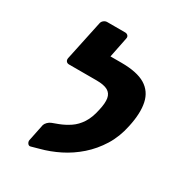

<svg xmlns="http://www.w3.org/2000/svg" viewBox="-172 -823 880 949"><g transform="rotate(30 268.0 -348.5)"><path d="M143 12Q133 15 126.5 6Q120 -3 122 -13L142 -110Q145 -119 154 -128Q163 -137 174 -141L209 -154Q240 -166 267.5 -184.5Q295 -203 315.5 -234.5Q336 -266 346 -315Q356 -358 351.5 -384Q347 -410 325.5 -422Q304 -434 261 -434H238Q228 -434 222.5 -441Q217 -448 219 -459L237 -547Q239 -557 248.5 -564Q258 -571 268 -571H324Q414 -571 461 -542.5Q508 -514 520 -457.5Q532 -401 514 -319Q500 -251 467 -198Q434 -145 389 -105.5Q344 -66 292 -40Q240 -14 186 0ZM273 -434H105Q94 -434 88.5 -441Q83 -448 85 -459L133 -685Q135 -696 144 -703Q153 -710 163 -710H265Q276 -710 282 -703Q288 -696 285 -685L262 -571H304Z"/></g></svg>

Font: Rubik
Style: Bold Italic
Weight: 700
Italic angle: -12°
Designer: Hubert and Fischer
Foundry: Hubert and Fischer
Version: Version 2.300;gftools[0.9.30]